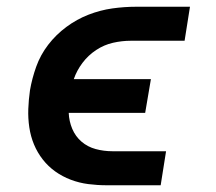

<svg xmlns="http://www.w3.org/2000/svg" viewBox="-20 -550 640 570"><path d="M297 0Q269 0 242 -3.5Q215 -7 190 -16.5Q165 -26 144 -41Q123 -56 107 -76.5Q91 -97 81 -121Q71 -145 67 -172Q63 -199 64 -226.5Q65 -254 69 -282Q75 -317 87.5 -352Q100 -387 123 -417Q146 -447 177 -470Q208 -493 243 -506.5Q278 -520 313.5 -525Q349 -530 385 -530H544L528 -429H368Q342 -429 315.5 -423Q289 -417 265.5 -401.5Q242 -386 225 -363.5Q208 -341 199 -315H428L411 -215H184Q185 -190 194.5 -167.5Q204 -145 222 -129.5Q240 -114 264 -107.5Q288 -101 314 -101H473L457 0Z"/></svg>

Font: Iosevka Curly Slab ExObl
Style: Bold
Weight: 700
Width: 7
Italic angle: -9°
Monospace: yes
Designer: Belleve Invis
Foundry: Belleve Invis
Version: Version 11.0.0; ttfautohint (v1.8.3)